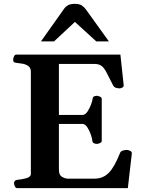

<svg xmlns="http://www.w3.org/2000/svg" viewBox="-20 -976 741 996"><path d="M52.7 -24.9Q52.7 -41 68.8 -43Q92.3 -44.9 116.2 -51.5Q140.1 -58.1 140.1 -74.2V-602.5Q140.1 -623.5 127.7 -632.8Q115.2 -642.1 98.1 -645.3Q81.1 -648.4 65.9 -649.9Q55.7 -650.9 52 -654.1Q48.3 -657.2 48.3 -668Q48.3 -673.3 52.5 -683.1Q56.6 -692.9 64.9 -692.9H604.5L621.6 -534.2Q622.6 -525.9 614.3 -521.7Q606 -517.6 600.6 -517.6Q592.8 -517.6 582.5 -520.3Q572.3 -522.9 566.4 -533.7Q546.9 -570.3 535.2 -595Q523.4 -619.6 509.3 -632.1Q495.1 -644.5 468.8 -644.5H285.6V-379.9H411.1Q423.8 -381.8 434.6 -398.4Q445.3 -415 452.4 -434.3Q459.5 -453.6 460.4 -463.4Q461.4 -473.1 468.3 -476.1Q475.1 -479 482.9 -479Q488.3 -479 498 -474.9Q507.8 -470.7 507.8 -462.4V-246.1Q507.8 -237.8 498 -233.6Q488.3 -229.5 482.9 -229.5Q475.1 -229.5 467.5 -232.9Q460 -236.3 459 -245.6Q458.5 -256.3 451.4 -277.1Q444.3 -297.9 433.1 -315.4Q421.9 -333 408.2 -333H285.6V-96.2Q285.6 -69.3 299.6 -60.1Q313.5 -50.8 329.6 -49.3H470.2Q514.2 -49.3 543.9 -79.1Q573.7 -108.9 602.5 -182.1Q606 -191.4 616.9 -194.8Q627.9 -198.2 635.7 -198.2Q645 -198.2 654.1 -194.1Q663.1 -189.9 664.1 -181.6L643.1 0H69.3Q61 0 56.9 -9.8Q52.7 -19.5 52.7 -24.9ZM192.4 -761.2 313 -931.2Q320.3 -941.9 333.3 -949Q346.2 -956.1 368.7 -956.1Q391.6 -956.1 404.8 -947.3Q418 -938.5 425.8 -926.8L544.9 -761.2H479.5L368.7 -862.3L260.3 -761.2Z"/></svg>

Font: Gelasio SemiBold
Style: Regular
Weight: 600
Designer: Eben Sorkin
Foundry: Eben Sorkin
Version: Version 1.008